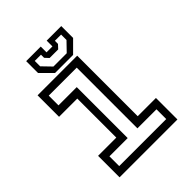

<svg xmlns="http://www.w3.org/2000/svg" viewBox="-200 -792 894 894"><g transform="rotate(-45 247.5 -345.0)"><path d="M57 0V-141.5H177V-398.5H57V-540H318V-141.5H438V0ZM92.8 -38.2H402.5V-102.5H277V-502.2H92.8V-438H213V-102.5H92.8ZM188 -556 132 -612V-690H228V-652H267V-690H363V-612L307 -556ZM204 -582.5H291.5L334.5 -627V-662.5H293.5V-642L276 -623.2H219.5L202 -642V-662.5H161V-627Z"/></g></svg>

Font: Tourney Thin
Style: Regular
Weight: 100
Designer: Tyler Finck
Foundry: Etcetera Type Co
Version: Version 1.015